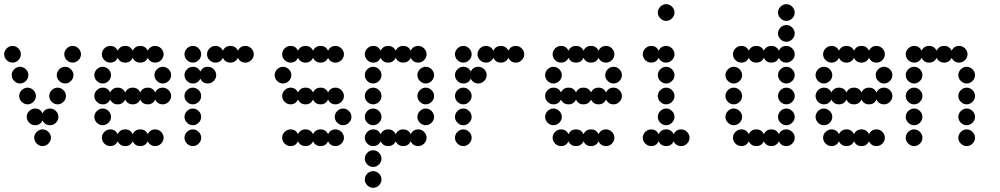

<svg xmlns="http://www.w3.org/2000/svg" viewBox="-20 -700 4792 920"><path d="M156 -12Q144 -24 144 -40Q144 -56 156 -68Q168 -80 184 -80Q200 -80 212 -68Q224 -56 224 -40Q224 -24 212 -12Q200 0 184 0Q168 0 156 -12ZM148 -180Q173 -180 184 -157Q195 -180 220 -180Q236 -180 248 -168Q260 -156 260 -140Q260 -124 248 -112Q236 -100 220 -100Q195 -100 184 -123Q173 -100 148 -100Q132 -100 120 -112Q108 -124 108 -140Q108 -156 120 -168Q132 -180 148 -180ZM228 -212Q216 -224 216 -240Q216 -256 228 -268Q240 -280 256 -280Q272 -280 284 -268Q296 -256 296 -240Q296 -224 284 -212Q272 -200 256 -200Q240 -200 228 -212ZM84 -212Q72 -224 72 -240Q72 -256 84 -268Q96 -280 112 -280Q128 -280 140 -268Q152 -256 152 -240Q152 -224 140 -212Q128 -200 112 -200Q96 -200 84 -212ZM264 -312Q252 -324 252 -340Q252 -356 264 -368Q276 -380 292 -380Q308 -380 320 -368Q332 -356 332 -340Q332 -324 320 -312Q308 -300 292 -300Q276 -300 264 -312ZM48 -312Q36 -324 36 -340Q36 -356 48 -368Q60 -380 76 -380Q92 -380 104 -368Q116 -356 116 -340Q116 -324 104 -312Q92 -300 76 -300Q60 -300 48 -312ZM300 -412Q288 -424 288 -440Q288 -456 300 -468Q312 -480 328 -480Q344 -480 356 -468Q368 -456 368 -440Q368 -424 356 -412Q344 -400 328 -400Q312 -400 300 -412ZM12 -412Q0 -424 0 -440Q0 -456 12 -468Q24 -480 40 -480Q56 -480 68 -468Q80 -456 80 -440Q80 -424 68 -412Q56 -400 40 -400Q24 -400 12 -412Z M508 -80Q533 -80 544 -57Q555 -80 580 -80Q605 -80 616 -57Q627 -80 652 -80Q677 -80 688 -57Q699 -80 724 -80Q740 -80 752 -68Q764 -56 764 -40Q764 -24 752 -12Q740 0 724 0Q699 0 688 -23Q677 0 652 0Q627 0 616 -23Q605 0 580 0Q555 0 544 -23Q533 0 508 0Q492 0 480 -12Q468 -24 468 -40Q468 -56 480 -68Q492 -80 508 -80ZM444 -112Q432 -124 432 -140Q432 -156 444 -168Q456 -180 472 -180Q488 -180 500 -168Q512 -156 512 -140Q512 -124 500 -112Q488 -100 472 -100Q456 -100 444 -112ZM472 -280Q497 -280 508 -257Q519 -280 544 -280Q569 -280 580 -257Q591 -280 616 -280Q641 -280 652 -257Q663 -280 688 -280Q713 -280 724 -257Q735 -280 760 -280Q776 -280 788 -268Q800 -256 800 -240Q800 -224 788 -212Q776 -200 760 -200Q735 -200 724 -223Q713 -200 688 -200Q663 -200 652 -223Q641 -200 616 -200Q591 -200 580 -223Q569 -200 544 -200Q519 -200 508 -223Q497 -200 472 -200Q456 -200 444 -212Q432 -224 432 -240Q432 -256 444 -268Q456 -280 472 -280ZM732 -312Q720 -324 720 -340Q720 -356 732 -368Q744 -380 760 -380Q776 -380 788 -368Q800 -356 800 -340Q800 -324 788 -312Q776 -300 760 -300Q744 -300 732 -312ZM444 -312Q432 -324 432 -340Q432 -356 444 -368Q456 -380 472 -380Q488 -380 500 -368Q512 -356 512 -340Q512 -324 500 -312Q488 -300 472 -300Q456 -300 444 -312ZM508 -480Q533 -480 544 -457Q555 -480 580 -480Q605 -480 616 -457Q627 -480 652 -480Q677 -480 688 -457Q699 -480 724 -480Q740 -480 752 -468Q764 -456 764 -440Q764 -424 752 -412Q740 -400 724 -400Q699 -400 688 -423Q677 -400 652 -400Q627 -400 616 -423Q605 -400 580 -400Q555 -400 544 -423Q533 -400 508 -400Q492 -400 480 -412Q468 -424 468 -440Q468 -456 480 -468Q492 -480 508 -480Z M876 -12Q864 -24 864 -40Q864 -56 876 -68Q888 -80 904 -80Q920 -80 932 -68Q944 -56 944 -40Q944 -24 932 -12Q920 0 904 0Q888 0 876 -12ZM876 -112Q864 -124 864 -140Q864 -156 876 -168Q888 -180 904 -180Q920 -180 932 -168Q944 -156 944 -140Q944 -124 932 -112Q920 -100 904 -100Q888 -100 876 -112ZM876 -212Q864 -224 864 -240Q864 -256 876 -268Q888 -280 904 -280Q920 -280 932 -268Q944 -256 944 -240Q944 -224 932 -212Q920 -200 904 -200Q888 -200 876 -212ZM904 -380Q929 -380 940 -357Q951 -380 976 -380Q992 -380 1004 -368Q1016 -356 1016 -340Q1016 -324 1004 -312Q992 -300 976 -300Q951 -300 940 -323Q929 -300 904 -300Q888 -300 876 -312Q864 -324 864 -340Q864 -356 876 -368Q888 -380 904 -380ZM1012 -480Q1037 -480 1048 -457Q1059 -480 1084 -480Q1109 -480 1120 -457Q1131 -480 1156 -480Q1172 -480 1184 -468Q1196 -456 1196 -440Q1196 -424 1184 -412Q1172 -400 1156 -400Q1131 -400 1120 -423Q1109 -400 1084 -400Q1059 -400 1048 -423Q1037 -400 1012 -400Q996 -400 984 -412Q972 -424 972 -440Q972 -456 984 -468Q996 -480 1012 -480ZM876 -412Q864 -424 864 -440Q864 -456 876 -468Q888 -480 904 -480Q920 -480 932 -468Q944 -456 944 -440Q944 -424 932 -412Q920 -400 904 -400Q888 -400 876 -412Z M1372 -80Q1397 -80 1408 -57Q1419 -80 1444 -80Q1469 -80 1480 -57Q1491 -80 1516 -80Q1541 -80 1552 -57Q1563 -80 1588 -80Q1604 -80 1616 -68Q1628 -56 1628 -40Q1628 -24 1616 -12Q1604 0 1588 0Q1563 0 1552 -23Q1541 0 1516 0Q1491 0 1480 -23Q1469 0 1444 0Q1419 0 1408 -23Q1397 0 1372 0Q1356 0 1344 -12Q1332 -24 1332 -40Q1332 -56 1344 -68Q1356 -80 1372 -80ZM1596 -112Q1584 -124 1584 -140Q1584 -156 1596 -168Q1608 -180 1624 -180Q1640 -180 1652 -168Q1664 -156 1664 -140Q1664 -124 1652 -112Q1640 -100 1624 -100Q1608 -100 1596 -112ZM1372 -280Q1397 -280 1408 -257Q1419 -280 1444 -280Q1469 -280 1480 -257Q1491 -280 1516 -280Q1541 -280 1552 -257Q1563 -280 1588 -280Q1604 -280 1616 -268Q1628 -256 1628 -240Q1628 -224 1616 -212Q1604 -200 1588 -200Q1563 -200 1552 -223Q1541 -200 1516 -200Q1491 -200 1480 -223Q1469 -200 1444 -200Q1419 -200 1408 -223Q1397 -200 1372 -200Q1356 -200 1344 -212Q1332 -224 1332 -240Q1332 -256 1344 -268Q1356 -280 1372 -280ZM1308 -312Q1296 -324 1296 -340Q1296 -356 1308 -368Q1320 -380 1336 -380Q1352 -380 1364 -368Q1376 -356 1376 -340Q1376 -324 1364 -312Q1352 -300 1336 -300Q1320 -300 1308 -312ZM1372 -480Q1397 -480 1408 -457Q1419 -480 1444 -480Q1469 -480 1480 -457Q1491 -480 1516 -480Q1541 -480 1552 -457Q1563 -480 1588 -480Q1604 -480 1616 -468Q1628 -456 1628 -440Q1628 -424 1616 -412Q1604 -400 1588 -400Q1563 -400 1552 -423Q1541 -400 1516 -400Q1491 -400 1480 -423Q1469 -400 1444 -400Q1419 -400 1408 -423Q1397 -400 1372 -400Q1356 -400 1344 -412Q1332 -424 1332 -440Q1332 -456 1344 -468Q1356 -480 1372 -480Z M1740 188Q1728 176 1728 160Q1728 144 1740 132Q1752 120 1768 120Q1784 120 1796 132Q1808 144 1808 160Q1808 176 1796 188Q1784 200 1768 200Q1752 200 1740 188ZM1740 88Q1728 76 1728 60Q1728 44 1740 32Q1752 20 1768 20Q1784 20 1796 32Q1808 44 1808 60Q1808 76 1796 88Q1784 100 1768 100Q1752 100 1740 88ZM1768 -80Q1793 -80 1804 -57Q1815 -80 1840 -80Q1865 -80 1876 -57Q1887 -80 1912 -80Q1937 -80 1948 -57Q1959 -80 1984 -80Q2000 -80 2012 -68Q2024 -56 2024 -40Q2024 -24 2012 -12Q2000 0 1984 0Q1959 0 1948 -23Q1937 0 1912 0Q1887 0 1876 -23Q1865 0 1840 0Q1815 0 1804 -23Q1793 0 1768 0Q1752 0 1740 -12Q1728 -24 1728 -40Q1728 -56 1740 -68Q1752 -80 1768 -80ZM1992 -112Q1980 -124 1980 -140Q1980 -156 1992 -168Q2004 -180 2020 -180Q2036 -180 2048 -168Q2060 -156 2060 -140Q2060 -124 2048 -112Q2036 -100 2020 -100Q2004 -100 1992 -112ZM1740 -112Q1728 -124 1728 -140Q1728 -156 1740 -168Q1752 -180 1768 -180Q1784 -180 1796 -168Q1808 -156 1808 -140Q1808 -124 1796 -112Q1784 -100 1768 -100Q1752 -100 1740 -112ZM1992 -212Q1980 -224 1980 -240Q1980 -256 1992 -268Q2004 -280 2020 -280Q2036 -280 2048 -268Q2060 -256 2060 -240Q2060 -224 2048 -212Q2036 -200 2020 -200Q2004 -200 1992 -212ZM1740 -212Q1728 -224 1728 -240Q1728 -256 1740 -268Q1752 -280 1768 -280Q1784 -280 1796 -268Q1808 -256 1808 -240Q1808 -224 1796 -212Q1784 -200 1768 -200Q1752 -200 1740 -212ZM1992 -312Q1980 -324 1980 -340Q1980 -356 1992 -368Q2004 -380 2020 -380Q2036 -380 2048 -368Q2060 -356 2060 -340Q2060 -324 2048 -312Q2036 -300 2020 -300Q2004 -300 1992 -312ZM1740 -312Q1728 -324 1728 -340Q1728 -356 1740 -368Q1752 -380 1768 -380Q1784 -380 1796 -368Q1808 -356 1808 -340Q1808 -324 1796 -312Q1784 -300 1768 -300Q1752 -300 1740 -312ZM1768 -480Q1793 -480 1804 -457Q1815 -480 1840 -480Q1865 -480 1876 -457Q1887 -480 1912 -480Q1937 -480 1948 -457Q1959 -480 1984 -480Q2000 -480 2012 -468Q2024 -456 2024 -440Q2024 -424 2012 -412Q2000 -400 1984 -400Q1959 -400 1948 -423Q1937 -400 1912 -400Q1887 -400 1876 -423Q1865 -400 1840 -400Q1815 -400 1804 -423Q1793 -400 1768 -400Q1752 -400 1740 -412Q1728 -424 1728 -440Q1728 -456 1740 -468Q1752 -480 1768 -480Z M2172 -12Q2160 -24 2160 -40Q2160 -56 2172 -68Q2184 -80 2200 -80Q2216 -80 2228 -68Q2240 -56 2240 -40Q2240 -24 2228 -12Q2216 0 2200 0Q2184 0 2172 -12ZM2172 -112Q2160 -124 2160 -140Q2160 -156 2172 -168Q2184 -180 2200 -180Q2216 -180 2228 -168Q2240 -156 2240 -140Q2240 -124 2228 -112Q2216 -100 2200 -100Q2184 -100 2172 -112ZM2172 -212Q2160 -224 2160 -240Q2160 -256 2172 -268Q2184 -280 2200 -280Q2216 -280 2228 -268Q2240 -256 2240 -240Q2240 -224 2228 -212Q2216 -200 2200 -200Q2184 -200 2172 -212ZM2200 -380Q2225 -380 2236 -357Q2247 -380 2272 -380Q2288 -380 2300 -368Q2312 -356 2312 -340Q2312 -324 2300 -312Q2288 -300 2272 -300Q2247 -300 2236 -323Q2225 -300 2200 -300Q2184 -300 2172 -312Q2160 -324 2160 -340Q2160 -356 2172 -368Q2184 -380 2200 -380ZM2308 -480Q2333 -480 2344 -457Q2355 -480 2380 -480Q2405 -480 2416 -457Q2427 -480 2452 -480Q2468 -480 2480 -468Q2492 -456 2492 -440Q2492 -424 2480 -412Q2468 -400 2452 -400Q2427 -400 2416 -423Q2405 -400 2380 -400Q2355 -400 2344 -423Q2333 -400 2308 -400Q2292 -400 2280 -412Q2268 -424 2268 -440Q2268 -456 2280 -468Q2292 -480 2308 -480ZM2172 -412Q2160 -424 2160 -440Q2160 -456 2172 -468Q2184 -480 2200 -480Q2216 -480 2228 -468Q2240 -456 2240 -440Q2240 -424 2228 -412Q2216 -400 2200 -400Q2184 -400 2172 -412Z M2668 -80Q2693 -80 2704 -57Q2715 -80 2740 -80Q2765 -80 2776 -57Q2787 -80 2812 -80Q2837 -80 2848 -57Q2859 -80 2884 -80Q2900 -80 2912 -68Q2924 -56 2924 -40Q2924 -24 2912 -12Q2900 0 2884 0Q2859 0 2848 -23Q2837 0 2812 0Q2787 0 2776 -23Q2765 0 2740 0Q2715 0 2704 -23Q2693 0 2668 0Q2652 0 2640 -12Q2628 -24 2628 -40Q2628 -56 2640 -68Q2652 -80 2668 -80ZM2604 -112Q2592 -124 2592 -140Q2592 -156 2604 -168Q2616 -180 2632 -180Q2648 -180 2660 -168Q2672 -156 2672 -140Q2672 -124 2660 -112Q2648 -100 2632 -100Q2616 -100 2604 -112ZM2632 -280Q2657 -280 2668 -257Q2679 -280 2704 -280Q2729 -280 2740 -257Q2751 -280 2776 -280Q2801 -280 2812 -257Q2823 -280 2848 -280Q2873 -280 2884 -257Q2895 -280 2920 -280Q2936 -280 2948 -268Q2960 -256 2960 -240Q2960 -224 2948 -212Q2936 -200 2920 -200Q2895 -200 2884 -223Q2873 -200 2848 -200Q2823 -200 2812 -223Q2801 -200 2776 -200Q2751 -200 2740 -223Q2729 -200 2704 -200Q2679 -200 2668 -223Q2657 -200 2632 -200Q2616 -200 2604 -212Q2592 -224 2592 -240Q2592 -256 2604 -268Q2616 -280 2632 -280ZM2892 -312Q2880 -324 2880 -340Q2880 -356 2892 -368Q2904 -380 2920 -380Q2936 -380 2948 -368Q2960 -356 2960 -340Q2960 -324 2948 -312Q2936 -300 2920 -300Q2904 -300 2892 -312ZM2604 -312Q2592 -324 2592 -340Q2592 -356 2604 -368Q2616 -380 2632 -380Q2648 -380 2660 -368Q2672 -356 2672 -340Q2672 -324 2660 -312Q2648 -300 2632 -300Q2616 -300 2604 -312ZM2668 -480Q2693 -480 2704 -457Q2715 -480 2740 -480Q2765 -480 2776 -457Q2787 -480 2812 -480Q2837 -480 2848 -457Q2859 -480 2884 -480Q2900 -480 2912 -468Q2924 -456 2924 -440Q2924 -424 2912 -412Q2900 -400 2884 -400Q2859 -400 2848 -423Q2837 -400 2812 -400Q2787 -400 2776 -423Q2765 -400 2740 -400Q2715 -400 2704 -423Q2693 -400 2668 -400Q2652 -400 2640 -412Q2628 -424 2628 -440Q2628 -456 2640 -468Q2652 -480 2668 -480Z M3100 -80Q3125 -80 3136 -57Q3147 -80 3172 -80Q3197 -80 3208 -57Q3219 -80 3244 -80Q3260 -80 3272 -68Q3284 -56 3284 -40Q3284 -24 3272 -12Q3260 0 3244 0Q3219 0 3208 -23Q3197 0 3172 0Q3147 0 3136 -23Q3125 0 3100 0Q3084 0 3072 -12Q3060 -24 3060 -40Q3060 -56 3072 -68Q3084 -80 3100 -80ZM3144 -112Q3132 -124 3132 -140Q3132 -156 3144 -168Q3156 -180 3172 -180Q3188 -180 3200 -168Q3212 -156 3212 -140Q3212 -124 3200 -112Q3188 -100 3172 -100Q3156 -100 3144 -112ZM3144 -212Q3132 -224 3132 -240Q3132 -256 3144 -268Q3156 -280 3172 -280Q3188 -280 3200 -268Q3212 -256 3212 -240Q3212 -224 3200 -212Q3188 -200 3172 -200Q3156 -200 3144 -212ZM3144 -312Q3132 -324 3132 -340Q3132 -356 3144 -368Q3156 -380 3172 -380Q3188 -380 3200 -368Q3212 -356 3212 -340Q3212 -324 3200 -312Q3188 -300 3172 -300Q3156 -300 3144 -312ZM3100 -480Q3125 -480 3136 -457Q3147 -480 3172 -480Q3188 -480 3200 -468Q3212 -456 3212 -440Q3212 -424 3200 -412Q3188 -400 3172 -400Q3147 -400 3136 -423Q3125 -400 3100 -400Q3084 -400 3072 -412Q3060 -424 3060 -440Q3060 -456 3072 -468Q3084 -480 3100 -480ZM3144 -612Q3132 -624 3132 -640Q3132 -656 3144 -668Q3156 -680 3172 -680Q3188 -680 3200 -668Q3212 -656 3212 -640Q3212 -624 3200 -612Q3188 -600 3172 -600Q3156 -600 3144 -612Z M3532 -80Q3557 -80 3568 -57Q3579 -80 3604 -80Q3629 -80 3640 -57Q3651 -80 3676 -80Q3701 -80 3712 -57Q3723 -80 3748 -80Q3764 -80 3776 -68Q3788 -56 3788 -40Q3788 -24 3776 -12Q3764 0 3748 0Q3723 0 3712 -23Q3701 0 3676 0Q3651 0 3640 -23Q3629 0 3604 0Q3579 0 3568 -23Q3557 0 3532 0Q3516 0 3504 -12Q3492 -24 3492 -40Q3492 -56 3504 -68Q3516 -80 3532 -80ZM3720 -112Q3708 -124 3708 -140Q3708 -156 3720 -168Q3732 -180 3748 -180Q3764 -180 3776 -168Q3788 -156 3788 -140Q3788 -124 3776 -112Q3764 -100 3748 -100Q3732 -100 3720 -112ZM3468 -112Q3456 -124 3456 -140Q3456 -156 3468 -168Q3480 -180 3496 -180Q3512 -180 3524 -168Q3536 -156 3536 -140Q3536 -124 3524 -112Q3512 -100 3496 -100Q3480 -100 3468 -112ZM3720 -212Q3708 -224 3708 -240Q3708 -256 3720 -268Q3732 -280 3748 -280Q3764 -280 3776 -268Q3788 -256 3788 -240Q3788 -224 3776 -212Q3764 -200 3748 -200Q3732 -200 3720 -212ZM3468 -212Q3456 -224 3456 -240Q3456 -256 3468 -268Q3480 -280 3496 -280Q3512 -280 3524 -268Q3536 -256 3536 -240Q3536 -224 3524 -212Q3512 -200 3496 -200Q3480 -200 3468 -212ZM3720 -312Q3708 -324 3708 -340Q3708 -356 3720 -368Q3732 -380 3748 -380Q3764 -380 3776 -368Q3788 -356 3788 -340Q3788 -324 3776 -312Q3764 -300 3748 -300Q3732 -300 3720 -312ZM3468 -312Q3456 -324 3456 -340Q3456 -356 3468 -368Q3480 -380 3496 -380Q3512 -380 3524 -368Q3536 -356 3536 -340Q3536 -324 3524 -312Q3512 -300 3496 -300Q3480 -300 3468 -312ZM3532 -480Q3557 -480 3568 -457Q3579 -480 3604 -480Q3629 -480 3640 -457Q3651 -480 3676 -480Q3701 -480 3712 -457Q3723 -480 3748 -480Q3764 -480 3776 -468Q3788 -456 3788 -440Q3788 -424 3776 -412Q3764 -400 3748 -400Q3723 -400 3712 -423Q3701 -400 3676 -400Q3651 -400 3640 -423Q3629 -400 3604 -400Q3579 -400 3568 -423Q3557 -400 3532 -400Q3516 -400 3504 -412Q3492 -424 3492 -440Q3492 -456 3504 -468Q3516 -480 3532 -480ZM3720 -512Q3708 -524 3708 -540Q3708 -556 3720 -568Q3732 -580 3748 -580Q3764 -580 3776 -568Q3788 -556 3788 -540Q3788 -524 3776 -512Q3764 -500 3748 -500Q3732 -500 3720 -512ZM3720 -612Q3708 -624 3708 -640Q3708 -656 3720 -668Q3732 -680 3748 -680Q3764 -680 3776 -668Q3788 -656 3788 -640Q3788 -624 3776 -612Q3764 -600 3748 -600Q3732 -600 3720 -612Z M3964 -80Q3989 -80 4000 -57Q4011 -80 4036 -80Q4061 -80 4072 -57Q4083 -80 4108 -80Q4133 -80 4144 -57Q4155 -80 4180 -80Q4196 -80 4208 -68Q4220 -56 4220 -40Q4220 -24 4208 -12Q4196 0 4180 0Q4155 0 4144 -23Q4133 0 4108 0Q4083 0 4072 -23Q4061 0 4036 0Q4011 0 4000 -23Q3989 0 3964 0Q3948 0 3936 -12Q3924 -24 3924 -40Q3924 -56 3936 -68Q3948 -80 3964 -80ZM3900 -112Q3888 -124 3888 -140Q3888 -156 3900 -168Q3912 -180 3928 -180Q3944 -180 3956 -168Q3968 -156 3968 -140Q3968 -124 3956 -112Q3944 -100 3928 -100Q3912 -100 3900 -112ZM3928 -280Q3953 -280 3964 -257Q3975 -280 4000 -280Q4025 -280 4036 -257Q4047 -280 4072 -280Q4097 -280 4108 -257Q4119 -280 4144 -280Q4169 -280 4180 -257Q4191 -280 4216 -280Q4232 -280 4244 -268Q4256 -256 4256 -240Q4256 -224 4244 -212Q4232 -200 4216 -200Q4191 -200 4180 -223Q4169 -200 4144 -200Q4119 -200 4108 -223Q4097 -200 4072 -200Q4047 -200 4036 -223Q4025 -200 4000 -200Q3975 -200 3964 -223Q3953 -200 3928 -200Q3912 -200 3900 -212Q3888 -224 3888 -240Q3888 -256 3900 -268Q3912 -280 3928 -280ZM4188 -312Q4176 -324 4176 -340Q4176 -356 4188 -368Q4200 -380 4216 -380Q4232 -380 4244 -368Q4256 -356 4256 -340Q4256 -324 4244 -312Q4232 -300 4216 -300Q4200 -300 4188 -312ZM3900 -312Q3888 -324 3888 -340Q3888 -356 3900 -368Q3912 -380 3928 -380Q3944 -380 3956 -368Q3968 -356 3968 -340Q3968 -324 3956 -312Q3944 -300 3928 -300Q3912 -300 3900 -312ZM3964 -480Q3989 -480 4000 -457Q4011 -480 4036 -480Q4061 -480 4072 -457Q4083 -480 4108 -480Q4133 -480 4144 -457Q4155 -480 4180 -480Q4196 -480 4208 -468Q4220 -456 4220 -440Q4220 -424 4208 -412Q4196 -400 4180 -400Q4155 -400 4144 -423Q4133 -400 4108 -400Q4083 -400 4072 -423Q4061 -400 4036 -400Q4011 -400 4000 -423Q3989 -400 3964 -400Q3948 -400 3936 -412Q3924 -424 3924 -440Q3924 -456 3936 -468Q3948 -480 3964 -480Z M4584 -12Q4572 -24 4572 -40Q4572 -56 4584 -68Q4596 -80 4612 -80Q4628 -80 4640 -68Q4652 -56 4652 -40Q4652 -24 4640 -12Q4628 0 4612 0Q4596 0 4584 -12ZM4332 -12Q4320 -24 4320 -40Q4320 -56 4332 -68Q4344 -80 4360 -80Q4376 -80 4388 -68Q4400 -56 4400 -40Q4400 -24 4388 -12Q4376 0 4360 0Q4344 0 4332 -12ZM4584 -112Q4572 -124 4572 -140Q4572 -156 4584 -168Q4596 -180 4612 -180Q4628 -180 4640 -168Q4652 -156 4652 -140Q4652 -124 4640 -112Q4628 -100 4612 -100Q4596 -100 4584 -112ZM4332 -112Q4320 -124 4320 -140Q4320 -156 4332 -168Q4344 -180 4360 -180Q4376 -180 4388 -168Q4400 -156 4400 -140Q4400 -124 4388 -112Q4376 -100 4360 -100Q4344 -100 4332 -112ZM4584 -212Q4572 -224 4572 -240Q4572 -256 4584 -268Q4596 -280 4612 -280Q4628 -280 4640 -268Q4652 -256 4652 -240Q4652 -224 4640 -212Q4628 -200 4612 -200Q4596 -200 4584 -212ZM4332 -212Q4320 -224 4320 -240Q4320 -256 4332 -268Q4344 -280 4360 -280Q4376 -280 4388 -268Q4400 -256 4400 -240Q4400 -224 4388 -212Q4376 -200 4360 -200Q4344 -200 4332 -212ZM4584 -312Q4572 -324 4572 -340Q4572 -356 4584 -368Q4596 -380 4612 -380Q4628 -380 4640 -368Q4652 -356 4652 -340Q4652 -324 4640 -312Q4628 -300 4612 -300Q4596 -300 4584 -312ZM4332 -312Q4320 -324 4320 -340Q4320 -356 4332 -368Q4344 -380 4360 -380Q4376 -380 4388 -368Q4400 -356 4400 -340Q4400 -324 4388 -312Q4376 -300 4360 -300Q4344 -300 4332 -312ZM4360 -480Q4385 -480 4396 -457Q4407 -480 4432 -480Q4457 -480 4468 -457Q4479 -480 4504 -480Q4529 -480 4540 -457Q4551 -480 4576 -480Q4592 -480 4604 -468Q4616 -456 4616 -440Q4616 -424 4604 -412Q4592 -400 4576 -400Q4551 -400 4540 -423Q4529 -400 4504 -400Q4479 -400 4468 -423Q4457 -400 4432 -400Q4407 -400 4396 -423Q4385 -400 4360 -400Q4344 -400 4332 -412Q4320 -424 4320 -440Q4320 -456 4332 -468Q4344 -480 4360 -480Z"/></svg>

Font: Dotrice Condensed
Style: Regular
Weight: 400
Width: 2
Monospace: yes
Designer: Paul Flo Williams
Foundry: His Deeds Are Dust
Version: Version 1.001